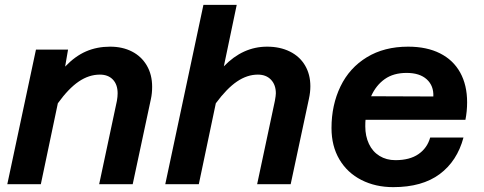

<svg xmlns="http://www.w3.org/2000/svg" viewBox="-20 -758 1990 790"><path d="M464 -374Q464 -410 444.5 -430.5Q425 -451 391 -451Q346 -451 304 -422.5Q262 -394 218 -333L148 0H10L128 -554H260L248 -484Q289 -527 334 -546.5Q379 -566 433 -566Q484 -566 523 -546Q562 -526 584 -488.5Q606 -451 606 -401Q606 -374 601 -351L526 0H388L461 -343Q464 -360 464 -374Z M1115 -374Q1115 -409 1095 -430Q1075 -451 1041 -451Q997 -451 955 -422.5Q913 -394 868 -333L798 0H660L817 -738H954L901 -485Q979 -566 1079 -566Q1132 -566 1172.5 -546Q1213 -526 1235 -489Q1257 -452 1257 -403Q1257 -378 1251 -351L1176 0H1038L1111 -343Q1115 -365 1115 -374Z M1344 -231Q1344 -326 1381 -402.5Q1418 -479 1489.5 -522.5Q1561 -566 1659 -566Q1736 -566 1790.5 -538.5Q1845 -511 1873.5 -459.5Q1902 -408 1902 -337Q1902 -300 1895 -265H1484Q1483 -256 1483 -238Q1483 -198 1498 -166Q1513 -134 1541.5 -116.5Q1570 -99 1607 -99Q1666 -99 1702 -124Q1738 -149 1750 -192H1887Q1861 -95 1789 -41.5Q1717 12 1598 12Q1525 12 1467 -17.5Q1409 -47 1376.5 -102Q1344 -157 1344 -231ZM1763 -361Q1765 -405 1736 -431.5Q1707 -458 1653 -458Q1599 -458 1563 -432.5Q1527 -407 1507 -362Z"/></svg>

Font: Azeret Mono SemiBold
Style: Italic
Weight: 600
Italic angle: -12°
Designer: Martin Vácha
Foundry: Displaay
Version: Version 1.000; Glyphs 3.0.3, build 3074